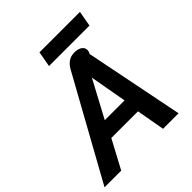

<svg xmlns="http://www.w3.org/2000/svg" viewBox="-236 -1025 1181 1181"><g transform="rotate(-45 354.0 -435.0)"><path d="M359 -660Q391 -718 448 -718Q480 -718 498.5 -705.5Q517 -693 517 -671Q517 -661 513.5 -653.5Q510 -646 509 -644L638 0H503L470 -185H238L139 0H-6ZM459 -291 416 -532 287 -291ZM298 -870H650L632 -769H280Z"/></g></svg>

Font: Niramit
Style: Bold Italic
Weight: 700
Italic angle: -10°
Designer: Katatrad Aksorn Co.,Ltd.
Foundry: Cadson Demak Co.,Ltd.
Version: Version 1.001; ttfautohint (v1.6)